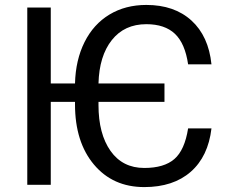

<svg xmlns="http://www.w3.org/2000/svg" viewBox="-20 -741 936 770"><path d="M183.6 -406.2H280.8Q283.2 -500.5 319.1 -572.3Q355 -644 418.9 -682.6Q482.9 -721.2 566.9 -721.2Q679.2 -721.2 747.8 -658.7Q816.4 -596.2 828.1 -482.9H734.4Q722.2 -566.9 681.4 -605.5Q640.6 -644 566.9 -644Q479 -644 428.5 -580.3Q377.9 -516.6 375 -406.2H639.6V-332.5H375V-319.8Q375 -204.1 423.3 -135.7Q471.7 -67.4 558.6 -67.4Q638.2 -67.4 679.4 -103.3Q720.7 -139.2 734.4 -226.1H828.1Q814.9 -113.3 744.9 -52Q674.8 9.3 558.6 9.3Q432.6 9.3 356.7 -81.1Q280.8 -171.4 280.8 -322.8V-332.5H183.6V0H89.4V-710.9H183.6Z"/></svg>

Font: SteelSelectRoboto
Style: Roboto-Regular
Weight: 400
Designer: Google
Version: Version 2.137; 2017